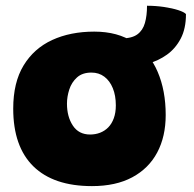

<svg xmlns="http://www.w3.org/2000/svg" viewBox="-20 -639 676 668"><path d="M300 8.5Q166.5 8.5 96.2 -60.2Q26 -129 26 -261Q26 -352 62 -411.2Q98 -470.5 161.5 -499.8Q225 -529 308 -529Q390 -529 445.2 -491.8Q500.5 -454.5 528.5 -389.2Q556.5 -324 556.5 -239Q556.5 -164 527 -108.5Q497.5 -53 440.2 -22.2Q383 8.5 300 8.5ZM293.5 -171Q312 -171 328.2 -177.2Q344.5 -183.5 356.8 -196Q369 -208.5 376 -227.8Q383 -247 383 -272.5Q383 -306.5 372.5 -332.2Q362 -358 343 -372.2Q324 -386.5 298 -386.5Q266.5 -386.5 247.8 -369.5Q229 -352.5 221 -327.5Q213 -302.5 213 -278.5Q213 -233 233.5 -202Q254 -171 293.5 -171ZM426.5 -408.5 403.5 -505.5Q439 -505.5 458 -519.5Q477 -533.5 484.2 -559Q491.5 -584.5 491.5 -619Q521.5 -619 550.2 -614.8Q579 -610.5 600 -603.8Q621 -597 627 -590Q627 -539.5 608.8 -504.8Q590.5 -470 560.8 -448.8Q531 -427.5 495.8 -418Q460.5 -408.5 426.5 -408.5Z"/></svg>

Font: Grandstander Thin Black
Style: Regular
Weight: 900
Version: Version 1.200